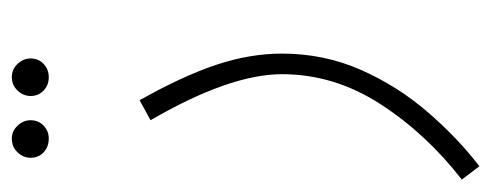

<svg xmlns="http://www.w3.org/2000/svg" viewBox="-282 -314 812 317"><g transform="rotate(-90 123.5 -156.0)"><path d="M7 230 -15 201Q61 142 110 66Q159 -10 159 -96Q159 -182 83 -313L116 -331Q156 -260 174.5 -204.5Q193 -149 193 -96Q193 -27 166.5 33.5Q140 94 97 144Q54 194 7 230ZM154 -481Q141 -481 132 -489.5Q123 -498 123 -511Q123 -523 132 -532.5Q141 -542 154 -542Q167 -542 176 -532.5Q185 -523 185 -511Q185 -498 176 -489.5Q167 -481 154 -481ZM53 -481Q39 -481 30 -489.5Q21 -498 21 -511Q21 -523 30 -532.5Q39 -542 53 -542Q65 -542 74 -532.5Q83 -523 83 -511Q83 -498 74 -489.5Q65 -481 53 -481Z"/></g></svg>

Font: Noto Sans Arabic UI XCn XLt
Style: Regular
Weight: 200
Width: 2
Designer: Monotype Design Team, Nadine Chahine and Nizar Qandah
Foundry: Monotype Imaging Inc.
Version: Version 2.010; ttfautohint (v1.8.4.7-5d5b)